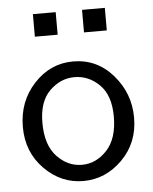

<svg xmlns="http://www.w3.org/2000/svg" viewBox="-50 -702 600 755"><g transform="rotate(-5 250.0 -324.5)"><path d="M302 -571V-660H392V-571ZM108 -571V-660H198V-571ZM30 -221Q30 -322 94.5 -391.5Q159 -461 249 -461Q343 -461 406 -388.5Q469 -316 469 -220Q469 -121 403 -55Q337 11 249 11Q161 11 95.5 -55.5Q30 -122 30 -221ZM108 -231Q108 -143 150.5 -98Q193 -53 249 -53Q305 -53 347.5 -98.5Q390 -144 390 -231Q390 -315 347.5 -357Q305 -399 249 -399Q194 -399 151 -357Q108 -315 108 -231Z"/></g></svg>

Font: CMU Sans Serif
Style: Medium
Weight: 500
Version: Version 0.7.0